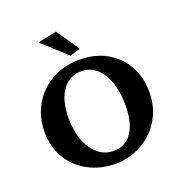

<svg xmlns="http://www.w3.org/2000/svg" viewBox="-115 -715 782 824"><g transform="rotate(-20 276.0 -303.5)"><path d="M280.8 6.8Q209 6.8 153.6 -22.7Q98.1 -52.2 66.7 -104.5Q35.2 -156.7 35.2 -224.6Q35.2 -294.4 66.9 -349.1Q98.6 -403.8 154.3 -435.3Q210 -466.8 281.2 -466.8Q350.6 -466.8 403.6 -437.5Q456.5 -408.2 486.6 -356Q516.6 -303.7 516.6 -235.8Q516.6 -176.3 495.4 -131.1Q474.1 -85.9 439.2 -55.2Q404.3 -24.4 362.5 -8.8Q320.8 6.8 280.8 6.8ZM286.6 -48.3Q342.3 -48.3 371.6 -92.3Q400.9 -136.2 400.9 -215.8Q400.9 -307.1 365.7 -362.3Q330.6 -417.5 272 -417.5Q216.3 -417.5 184.3 -371.8Q152.3 -326.2 152.3 -246.1Q152.3 -188 169.4 -143.3Q186.5 -98.6 216.8 -73.5Q247.1 -48.3 286.6 -48.3ZM252.9 -495.6 142.1 -596.2 228.5 -614.3 299.3 -510.7Z"/></g></svg>

Font: Lateef SemiBold
Style: Regular
Weight: 600
Designer: SIL International
Foundry: SIL International
Version: Version 4.200